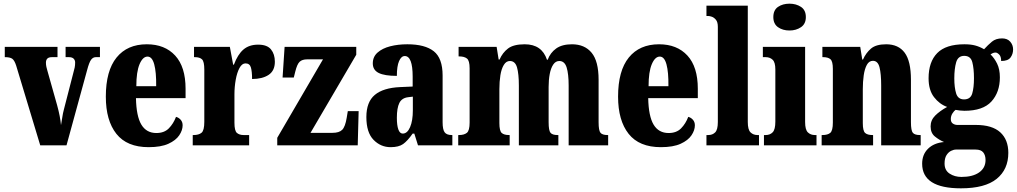

<svg xmlns="http://www.w3.org/2000/svg" viewBox="-20 -791 5534 1045"><path d="M68 -434Q59 -462 47 -471Q35 -480 6 -480V-536H293V-480H264Q245 -480 237.5 -472Q230 -464 230 -450Q230 -438 232.5 -427Q235 -416 238 -406L291 -218Q308 -156 312 -110Q316 -130 319 -152Q322 -174 328 -196L379 -394Q384 -411 386.5 -423.5Q389 -436 389 -451Q389 -463 381 -471.5Q373 -480 354 -480H337V-536H524V-480H502Q486 -480 475.5 -465.5Q465 -451 454 -409L342 0H199Z M789 10Q671 10 613.5 -62.5Q556 -135 556 -265Q556 -406 614.5 -478Q673 -550 779 -550Q877 -550 933.5 -488.5Q990 -427 990 -308V-257H720Q722 -158 749.5 -112.5Q777 -67 831 -67Q874 -67 899 -92.5Q924 -118 938 -155Q953 -151 963.5 -139Q974 -127 974 -109Q974 -82 955.5 -54.5Q937 -27 896.5 -8.5Q856 10 789 10ZM830 -322Q831 -398 819.5 -440.5Q808 -483 783 -483Q757 -483 739.5 -441.5Q722 -400 722 -322Z M1029 0V-56H1033Q1062 -56 1077 -68.5Q1092 -81 1092 -128V-412Q1092 -456 1079.5 -468Q1067 -480 1040 -480H1036V-536H1231L1249 -439H1253Q1274 -495 1305 -521.5Q1336 -548 1385 -548Q1434 -548 1455 -522Q1476 -496 1476 -455Q1476 -406 1442 -383.5Q1408 -361 1352 -361Q1352 -402 1345.5 -424Q1339 -446 1316 -446Q1297 -446 1283.5 -421Q1270 -396 1263 -357Q1256 -318 1256 -277V-123Q1256 -79 1269.5 -67.5Q1283 -56 1306 -56H1336V0Z M1489 0V-41L1738 -468H1652Q1625 -468 1611 -455Q1597 -442 1587 -401L1579 -369H1518L1529 -536H1919V-493L1670 -68H1790Q1826 -68 1842.5 -84.5Q1859 -101 1867 -150L1873 -186H1932L1927 0Z M2106 10Q2052 10 2013 -30Q1974 -70 1974 -154Q1974 -236 2020 -274.5Q2066 -313 2158 -317L2226 -320V-374Q2226 -486 2183 -486Q2164 -486 2152 -458.5Q2140 -431 2140 -378Q2073 -378 2041 -394Q2009 -410 2009 -446Q2009 -482 2035 -505Q2061 -528 2103.5 -539Q2146 -550 2197 -550Q2293 -550 2341 -512Q2389 -474 2389 -380V-126Q2389 -86 2400 -71Q2411 -56 2439 -56H2442V0H2255L2235 -64H2226Q2198 -24 2174 -7Q2150 10 2106 10ZM2172 -64Q2197 -64 2212 -99Q2227 -134 2227 -191V-265L2202 -262Q2167 -258 2153.5 -230.5Q2140 -203 2140 -150Q2140 -109 2148 -86.5Q2156 -64 2172 -64Z M2474 0V-56H2478Q2506 -56 2521 -68Q2536 -80 2536 -124V-419Q2536 -461 2521.5 -472.5Q2507 -484 2479 -484H2476V-536H2683L2694 -467H2699Q2715 -504 2745 -527Q2775 -550 2836 -550Q2929 -550 2957 -466H2961Q2975 -504 3007 -527Q3039 -550 3093 -550Q3162 -550 3200 -504Q3238 -458 3238 -357V-126Q3238 -80 3248.5 -68Q3259 -56 3287 -56H3290V0H3075V-325Q3075 -389 3064 -424Q3053 -459 3024 -459Q3004 -459 2991 -439.5Q2978 -420 2972 -388Q2966 -356 2966 -318V-126Q2966 -80 2976.5 -68Q2987 -56 3015 -56H3019V0H2804V-325Q2804 -389 2794 -424Q2784 -459 2755 -459Q2735 -459 2722 -437.5Q2709 -416 2703.5 -381.5Q2698 -347 2698 -306V-121Q2698 -79 2710.5 -67.5Q2723 -56 2751 -56H2754V0Z M3577 10Q3459 10 3401.5 -62.5Q3344 -135 3344 -265Q3344 -406 3402.5 -478Q3461 -550 3567 -550Q3665 -550 3721.5 -488.5Q3778 -427 3778 -308V-257H3508Q3510 -158 3537.5 -112.5Q3565 -67 3619 -67Q3662 -67 3687 -92.5Q3712 -118 3726 -155Q3741 -151 3751.5 -139Q3762 -127 3762 -109Q3762 -82 3743.5 -54.5Q3725 -27 3684.5 -8.5Q3644 10 3577 10ZM3618 -322Q3619 -398 3607.5 -440.5Q3596 -483 3571 -483Q3545 -483 3527.5 -441.5Q3510 -400 3510 -322Z M3825 0V-56H3835Q3858 -56 3872.5 -70.5Q3887 -85 3887 -127V-645Q3887 -671 3876.5 -683.5Q3866 -696 3854 -700Q3842 -704 3835 -704H3825V-760H4050V-127Q4050 -85 4065 -70.5Q4080 -56 4103 -56H4111V0Z M4277 -625Q4240 -625 4214.5 -643Q4189 -661 4189 -698Q4189 -736 4214.5 -753.5Q4240 -771 4277 -771Q4313 -771 4339.5 -753.5Q4366 -736 4366 -698Q4366 -661 4339.5 -643Q4313 -625 4277 -625ZM4138 0V-56H4147Q4171 -56 4185.5 -71Q4200 -86 4200 -129V-413Q4200 -452 4185 -466Q4170 -480 4147 -480H4132V-536H4362V-127Q4362 -85 4377 -70.5Q4392 -56 4415 -56H4424V0Z M4452 0V-56H4456Q4485 -56 4499 -68Q4513 -80 4513 -124V-416Q4513 -457 4500 -468.5Q4487 -480 4460 -480H4456V-536H4662L4673 -467H4677Q4693 -503 4720.5 -526.5Q4748 -550 4803 -550Q4870 -550 4904 -504Q4938 -458 4938 -357V-126Q4938 -80 4948.5 -68Q4959 -56 4987 -56H4991V0H4776V-325Q4776 -389 4767 -424.5Q4758 -460 4731 -460Q4710 -460 4698 -438Q4686 -416 4681 -381Q4676 -346 4676 -306V-121Q4676 -79 4688.5 -67.5Q4701 -56 4729 -56H4732V0Z M5210 234Q4999 234 4999 100Q4999 50 5031 18.5Q5063 -13 5118 -18Q5092 -29 5068.5 -48Q5045 -67 5045 -103Q5045 -137 5070 -162Q5095 -187 5135 -209Q5093 -224 5063.5 -262.5Q5034 -301 5034 -365Q5034 -454 5081 -502Q5128 -550 5229 -550Q5263 -550 5287.5 -543.5Q5312 -537 5336 -523Q5357 -546 5378.5 -564Q5400 -582 5434 -582Q5463 -582 5478.5 -564Q5494 -546 5494 -522Q5494 -497 5480 -478Q5466 -459 5429 -459Q5429 -484 5418 -494.5Q5407 -505 5399 -505Q5389 -505 5382.5 -501.5Q5376 -498 5371 -495Q5392 -475 5407 -444.5Q5422 -414 5422 -370Q5422 -289 5376 -238.5Q5330 -188 5229 -188Q5220 -188 5204.5 -189.5Q5189 -191 5181 -193Q5173 -188 5164 -174Q5155 -160 5155 -143Q5155 -126 5166 -118.5Q5177 -111 5191 -111H5291Q5380 -111 5424 -71Q5468 -31 5468 41Q5468 131 5404.5 182.5Q5341 234 5210 234ZM5227 -250Q5262 -250 5271.5 -282Q5281 -314 5281 -365Q5281 -418 5272 -452.5Q5263 -487 5228 -487Q5194 -487 5184 -451.5Q5174 -416 5174 -364Q5174 -315 5184 -282.5Q5194 -250 5227 -250ZM5213 172Q5274 172 5309 147.5Q5344 123 5344 80Q5344 54 5331.5 38.5Q5319 23 5290 23H5183Q5171 23 5156.5 30Q5142 37 5131.5 53.5Q5121 70 5121 99Q5121 136 5148.5 154Q5176 172 5213 172Z"/></svg>

Font: Noto Serif Tamil ExtraCondensed Black
Style: Regular
Weight: 900
Width: 2
Designer: Indian Type Foundry, Tom Grace, and the Monotype Design Team
Foundry: Monotype Imaging Inc.
Version: Version 2.004; ttfautohint (v1.8.4.7-5d5b)